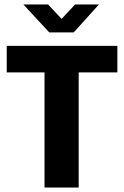

<svg xmlns="http://www.w3.org/2000/svg" viewBox="-20 -834 551 854"><path d="M502 -630V-512H330V0H178V-512H10V-630ZM308 -690H199L84 -814H194L254 -750L314 -814H420Z"/></svg>

Font: Mukta Vaani ExtraBold
Style: Regular
Weight: 800
Designer: Noopur Datye, Girish Dalvi, Yashodeep Gholap, Pallavi Karambelkar
Foundry: Ek Type
Version: Version 2.538;PS 1.000;hotconv 16.6.51;makeotf.lib2.5.65220;